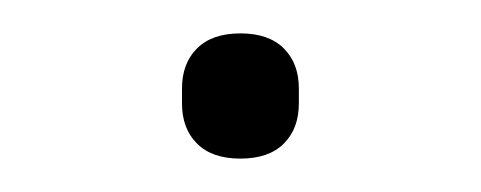

<svg xmlns="http://www.w3.org/2000/svg" viewBox="-20 -88 288 115"><path d="M124 7Q107 7 98 -2Q89 -11 89 -26V-35Q89 -50 98 -59Q107 -68 124 -68Q141 -68 150 -59Q159 -50 159 -35V-26Q159 -11 150 -2Q141 7 124 7Z"/></svg>

Font: IBM Plex Sans KR ExtLt
Style: Regular
Weight: 200
Designer: Mike Abbink; Paul van der Laan; Pieter van Rosmalen; Wujin Sim; Chorong Kim; Dohee Lee;
Foundry: Sandoll Inc.
Version: Version 1.002